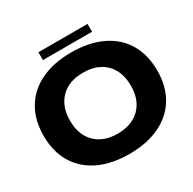

<svg xmlns="http://www.w3.org/2000/svg" viewBox="-181 -1014 1215 1211"><g transform="rotate(-30 426.5 -408.5)"><path d="M13 -356Q13 -471 62.5 -554Q112 -637 205 -681.5Q298 -726 426 -726Q554 -726 647.5 -681.5Q741 -637 790.5 -554Q840 -471 840 -356Q840 -242 790.5 -159Q741 -76 647.5 -31.5Q554 13 426 13Q298 13 205 -31.5Q112 -76 62.5 -159Q13 -242 13 -356ZM426 -135Q529 -135 588.5 -194Q648 -253 648 -356Q648 -460 589 -519Q530 -578 426 -578Q323 -578 264 -518.5Q205 -459 205 -356Q205 -253 264 -194Q323 -135 426 -135ZM606 -773H248V-830H606Z"/></g></svg>

Font: Non Bureau Extended
Style: Bold
Weight: 700
Width: 7
Designer: Jona Saucedo
Foundry: Non Foundry
Version: Version 1.000; ttfautohint (v1.8.4)